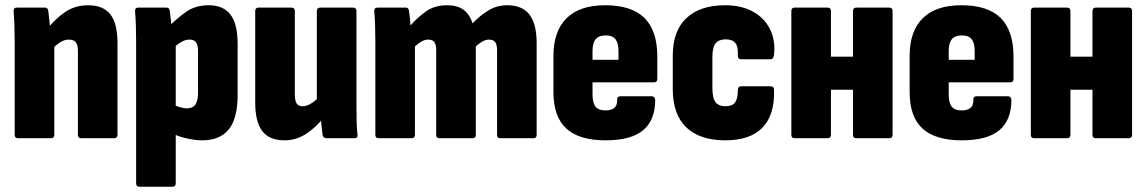

<svg xmlns="http://www.w3.org/2000/svg" viewBox="-20 -527 4372 732"><path d="M290 0Q277 0 277 -13V-333Q277 -356 269 -366Q261 -376 242 -376Q226 -376 210 -366Q194 -356 178 -340L159 -415Q187 -452 226 -479.5Q265 -507 316 -507Q373 -507 400.5 -472.5Q428 -438 428 -362V-13Q428 0 415 0ZM49 0Q36 0 36 -13V-368Q36 -401 35 -430.5Q34 -460 32 -483Q31 -498 44 -498H152Q162 -498 164 -486Q166 -472 168.5 -447.5Q171 -423 172 -404L187 -361V-13Q187 0 174 0Z M751 8Q724 8 691 0.5Q658 -7 634 -20L633 -132Q647 -124 663.5 -119Q680 -114 693 -114Q715 -114 725 -128.5Q735 -143 735 -174V-331Q735 -354 728 -365Q721 -376 702 -376Q686 -376 669.5 -366Q653 -356 637 -340L618 -420Q651 -454 687.5 -480.5Q724 -507 776 -507Q831 -507 858.5 -471.5Q886 -436 886 -359V-166Q886 -75 852 -33.5Q818 8 751 8ZM512 185Q499 185 499 172V-369Q499 -401 498 -430Q497 -459 495 -483Q494 -498 507 -498H615Q625 -498 627 -487Q629 -473 631.5 -451Q634 -429 635 -410L650 -362V172Q650 185 637 185Z M1065 8Q1007 8 980 -27Q953 -62 953 -137V-485Q953 -498 966 -498H1091Q1104 -498 1104 -485V-168Q1104 -143 1111 -132.5Q1118 -122 1133 -122Q1150 -122 1167 -133Q1184 -144 1200 -161L1218 -84Q1190 -46 1150.5 -19Q1111 8 1065 8ZM1225 0Q1214 0 1210 -11Q1208 -27 1205.5 -50Q1203 -73 1203 -92L1188 -137V-485Q1188 -498 1201 -498H1326Q1339 -498 1339 -485V-130Q1339 -98 1339.5 -68.5Q1340 -39 1343 -14Q1345 0 1331 0Z M1424 0Q1411 0 1411 -13V-368Q1411 -401 1410 -430.5Q1409 -460 1407 -483Q1406 -498 1419 -498H1527Q1537 -498 1539 -487Q1541 -476 1542.5 -460.5Q1544 -445 1545 -430Q1573 -462 1605.5 -484.5Q1638 -507 1684 -507Q1724 -507 1747 -490Q1770 -473 1782 -438Q1809 -467 1841.5 -487Q1874 -507 1914 -507Q1971 -507 1998.5 -471.5Q2026 -436 2026 -362V-13Q2026 0 2014 0H1887Q1875 0 1875 -13V-336Q1875 -357 1868 -366.5Q1861 -376 1845 -376Q1832 -376 1819.5 -369Q1807 -362 1794 -350V-13Q1794 0 1782 0H1655Q1643 0 1643 -13V-336Q1643 -357 1636 -366.5Q1629 -376 1613 -376Q1600 -376 1587.5 -369Q1575 -362 1562 -350V-13Q1562 0 1549 0Z M2289 8Q2188 8 2139 -37Q2090 -82 2090 -176V-314Q2090 -408 2140 -457.5Q2190 -507 2287 -507Q2388 -507 2437 -458.5Q2486 -410 2486 -311V-227Q2486 -213 2473 -213H2239V-166Q2239 -135 2250.5 -120.5Q2262 -106 2288 -106Q2311 -106 2322.5 -116Q2334 -126 2333 -149Q2333 -160 2346 -160H2465Q2476 -160 2478 -147Q2478 -69 2432 -30.5Q2386 8 2289 8ZM2239 -299H2338V-332Q2338 -363 2326.5 -377.5Q2315 -392 2290 -392Q2263 -392 2251 -377.5Q2239 -363 2239 -332Z M2745 8Q2648 8 2596.5 -41.5Q2545 -91 2545 -186V-316Q2545 -409 2597 -458Q2649 -507 2744 -507Q2807 -507 2851 -482.5Q2895 -458 2916 -415Q2937 -372 2931 -318Q2929 -301 2917 -301H2806Q2793 -301 2793 -315Q2795 -349 2783.5 -363Q2772 -377 2747 -377Q2721 -377 2708.5 -362Q2696 -347 2696 -310V-192Q2696 -153 2708 -137.5Q2720 -122 2746 -122Q2772 -122 2782.5 -136.5Q2793 -151 2793 -183Q2793 -198 2805 -198H2918Q2931 -198 2931 -184Q2934 -90 2887.5 -41Q2841 8 2745 8Z M3245 0Q3232 0 3232 -13V-485Q3232 -498 3245 -498H3370Q3383 -498 3383 -485V-13Q3383 0 3370 0ZM3010 0Q2997 0 2997 -13V-485Q2997 -498 3010 -498H3135Q3148 -498 3148 -485V-13Q3148 0 3135 0ZM3129 -185V-311H3255V-185Z M3647 8Q3546 8 3497 -37Q3448 -82 3448 -176V-314Q3448 -408 3498 -457.5Q3548 -507 3645 -507Q3746 -507 3795 -458.5Q3844 -410 3844 -311V-227Q3844 -213 3831 -213H3597V-166Q3597 -135 3608.5 -120.5Q3620 -106 3646 -106Q3669 -106 3680.5 -116Q3692 -126 3691 -149Q3691 -160 3704 -160H3823Q3834 -160 3836 -147Q3836 -69 3790 -30.5Q3744 8 3647 8ZM3597 -299H3696V-332Q3696 -363 3684.5 -377.5Q3673 -392 3648 -392Q3621 -392 3609 -377.5Q3597 -363 3597 -332Z M4158 0Q4145 0 4145 -13V-485Q4145 -498 4158 -498H4283Q4296 -498 4296 -485V-13Q4296 0 4283 0ZM3923 0Q3910 0 3910 -13V-485Q3910 -498 3923 -498H4048Q4061 -498 4061 -485V-13Q4061 0 4048 0ZM4042 -185V-311H4168V-185Z"/></svg>

Font: Sofia Sans Condensed Black
Style: Regular
Weight: 900
Designer: Botio Nikoltchev, Ani Petrova
Foundry: lettersoup
Version: Version 4.101